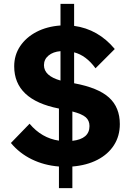

<svg xmlns="http://www.w3.org/2000/svg" viewBox="-20 -851 672 987"><path d="M36 -116 132 -215Q194 -141 283 -128V-293Q53 -338 53 -510Q53 -568 83.5 -613.5Q114 -659 167.5 -687Q221 -715 291 -720V-831H361V-718Q485 -701 570 -599L471 -500Q423 -566 361 -582V-423Q485 -400 540.5 -349.5Q596 -299 596 -213Q596 -152 566 -105Q536 -58 481 -29.5Q426 -1 352 5V116H283V5Q207 -1 143.5 -32Q80 -63 36 -116ZM206 -516Q206 -461 291 -437V-588Q253 -585 229.5 -565.5Q206 -546 206 -516ZM440 -203Q440 -231 421 -248Q402 -265 352 -278V-127Q440 -137 440 -203Z"/></svg>

Font: Wix Madefor Text ExtraBold
Style: Regular
Weight: 800
Designer: Dalton Maag Ltd
Foundry: Dalton Maag Ltd
Version: Version 3.100